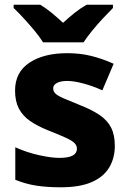

<svg xmlns="http://www.w3.org/2000/svg" viewBox="-20 -786 549 816"><path d="M468 -166Q468 -114 444 -74Q420 -34 369.5 -12Q319 10 238 10Q180 10 134.5 3Q89 -4 45 -22V-160Q94 -138 146 -126.5Q198 -115 232 -115Q271 -115 289 -125Q307 -135 307 -154Q307 -167 297 -177.5Q287 -188 261 -200Q235 -212 187 -231Q139 -250 107.5 -272Q76 -294 60 -325Q44 -356 44 -401Q44 -479 105 -519.5Q166 -560 266 -560Q320 -560 367 -548.5Q414 -537 463 -515L415 -402Q376 -420 335 -431Q294 -442 266 -442Q238 -442 222 -433.5Q206 -425 206 -411Q206 -398 215.5 -388.5Q225 -379 250.5 -368Q276 -357 323 -338Q371 -319 403.5 -297Q436 -275 452 -244Q468 -213 468 -166ZM163 -606Q149 -629 126.5 -656Q104 -683 80.5 -708.5Q57 -734 38 -752V-766H151Q177 -750 199.5 -731.5Q222 -713 248 -689Q274 -713 298 -732Q322 -751 348 -766H460V-752Q443 -735 419 -709.5Q395 -684 372.5 -656.5Q350 -629 335 -606Z"/></svg>

Font: Noto Sans Syriac Eastern ExtraBold
Style: Regular
Weight: 800
Designer: Patrick Giasson and the Monotype Design Team
Foundry: Monotype Imaging Inc.
Version: Version 3.001